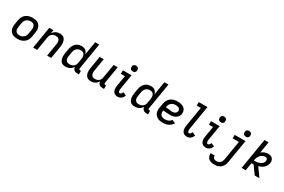

<svg xmlns="http://www.w3.org/2000/svg" viewBox="144 -2239 5862 3963"><g transform="rotate(30 3075.0 -258.0)"><path d="M255 8Q223 8 192.5 2.5Q162 -3 136 -17.5Q110 -32 91.5 -55.5Q73 -79 63.5 -107.5Q54 -136 54 -167.5Q54 -199 59 -231L76 -331Q80 -358 90 -385Q100 -412 117 -436Q134 -460 158 -478.5Q182 -497 208.5 -508Q235 -519 263 -523.5Q291 -528 318 -528Q350 -528 380.5 -522.5Q411 -517 437.5 -502.5Q464 -488 482.5 -464.5Q501 -441 510 -412.5Q519 -384 519.5 -352.5Q520 -321 515 -289L498 -189Q494 -162 484 -135Q474 -108 457 -84Q440 -60 416 -41.5Q392 -23 365.5 -12Q339 -1 310.5 3.5Q282 8 255 8ZM256 -76Q273 -76 290 -79Q307 -82 324 -89.5Q341 -97 355 -109.5Q369 -122 379 -137Q389 -152 395 -169Q401 -186 403 -203L420 -303Q423 -321 423.5 -338.5Q424 -356 419.5 -373Q415 -390 406 -404Q397 -418 383.5 -427.5Q370 -437 352.5 -440.5Q335 -444 317 -444Q300 -444 283 -441Q266 -438 249.5 -430.5Q233 -423 219 -410.5Q205 -398 195 -383Q185 -368 179 -351Q173 -334 170 -317L154 -217Q151 -199 150.5 -181.5Q150 -164 154 -147Q158 -130 167.5 -116Q177 -102 190 -92.5Q203 -83 220.5 -79.5Q238 -76 256 -76Z M629 0 715 -520H812L798 -437Q812 -459 831.5 -477Q851 -495 873 -506.5Q895 -518 919.5 -523Q944 -528 967 -528Q995 -528 1021.5 -520Q1048 -512 1067 -494Q1086 -476 1096 -451.5Q1106 -427 1110 -400Q1114 -373 1112.5 -345Q1111 -317 1107 -289L1059 0H962L1012 -303Q1015 -320 1015 -337.5Q1015 -355 1012 -371.5Q1009 -388 1001 -402.5Q993 -417 980.5 -426.5Q968 -436 951 -440Q934 -444 917 -444Q893 -444 869 -437Q845 -430 825.5 -413.5Q806 -397 795 -374.5Q784 -352 780 -328L726 0Z M1400 8Q1372 8 1345.5 0.5Q1319 -7 1300 -25Q1281 -43 1270.5 -67.5Q1260 -92 1256 -119Q1252 -146 1253 -174.5Q1254 -203 1259 -231L1276 -331Q1280 -356 1288 -381Q1296 -406 1309.5 -429Q1323 -452 1342 -471.5Q1361 -491 1384.5 -504Q1408 -517 1434 -522.5Q1460 -528 1485 -528Q1511 -528 1536.5 -521.5Q1562 -515 1581 -500Q1600 -485 1612.5 -463Q1625 -441 1631 -416L1683 -735H1780L1677 -111Q1676 -104 1677 -97Q1678 -90 1682 -85Q1686 -80 1692.5 -78Q1699 -76 1706 -76H1724V8H1692Q1670 8 1649 3.5Q1628 -1 1611.5 -13.5Q1595 -26 1585.5 -45.5Q1576 -65 1577 -87Q1563 -64 1543 -45.5Q1523 -27 1499.5 -14.5Q1476 -2 1450.5 3Q1425 8 1400 8ZM1451 -76Q1475 -76 1499.5 -82.5Q1524 -89 1545 -105.5Q1566 -122 1578 -145Q1590 -168 1593 -192L1610 -292Q1613 -311 1613.5 -329.5Q1614 -348 1610.5 -365.5Q1607 -383 1598.5 -398.5Q1590 -414 1577 -424.5Q1564 -435 1546 -439.5Q1528 -444 1509 -444Q1493 -444 1476 -440.5Q1459 -437 1443.5 -429Q1428 -421 1415 -408.5Q1402 -396 1392.5 -381Q1383 -366 1378 -350Q1373 -334 1370 -317L1354 -217Q1351 -200 1350.5 -182Q1350 -164 1353 -147.5Q1356 -131 1365 -117Q1374 -103 1387 -93Q1400 -83 1417 -79.5Q1434 -76 1451 -76Z M2006 8Q1978 8 1951.5 0Q1925 -8 1906.5 -26Q1888 -44 1877.5 -68.5Q1867 -93 1863 -120Q1859 -147 1860.5 -175Q1862 -203 1867 -231L1915 -520H2012L1962 -217Q1959 -200 1958.5 -182.5Q1958 -165 1961.5 -148.5Q1965 -132 1973 -117.5Q1981 -103 1993.5 -93.5Q2006 -84 2022.5 -80Q2039 -76 2056 -76Q2080 -76 2104.5 -83Q2129 -90 2148 -106.5Q2167 -123 2178.5 -145.5Q2190 -168 2193 -192L2248 -520H2345L2277 -111Q2276 -104 2277 -97Q2278 -90 2282 -85Q2286 -80 2292.5 -78Q2299 -76 2306 -76H2324V8H2292Q2270 8 2249 3.5Q2228 -1 2211.5 -13Q2195 -25 2186 -44.5Q2177 -64 2177 -86Q2163 -64 2144 -45.5Q2125 -27 2102.5 -14.5Q2080 -2 2055 3Q2030 8 2006 8Z M2647 8Q2623 8 2601 2Q2579 -4 2562.5 -17.5Q2546 -31 2535.5 -50.5Q2525 -70 2521 -92.5Q2517 -115 2518 -138Q2519 -161 2523 -185L2565 -436H2468V-520H2675L2617 -171Q2615 -157 2614 -142.5Q2613 -128 2615 -114Q2617 -100 2624.5 -88Q2632 -76 2647 -76Q2657 -76 2667 -81.5Q2677 -87 2684 -96Q2691 -105 2696 -115Q2701 -125 2705 -135L2784 -97Q2775 -76 2762 -56.5Q2749 -37 2731 -22Q2713 -7 2690.5 0.5Q2668 8 2647 8ZM2656 -601Q2640 -601 2624.5 -606.5Q2609 -612 2600 -624.5Q2591 -637 2588.5 -653.5Q2586 -670 2588 -687Q2590 -698 2596 -709Q2602 -720 2612 -727Q2622 -734 2633.5 -736.5Q2645 -739 2657 -739Q2673 -739 2688.5 -733.5Q2704 -728 2713 -715.5Q2722 -703 2725 -686.5Q2728 -670 2725 -653Q2723 -642 2717 -631Q2711 -620 2701 -613Q2691 -606 2679.5 -603.5Q2668 -601 2656 -601Z M3050 8Q3022 8 2995.5 0.5Q2969 -7 2950 -25Q2931 -43 2920.5 -67.5Q2910 -92 2906 -119Q2902 -146 2903 -174.5Q2904 -203 2909 -231L2926 -331Q2930 -356 2938 -381Q2946 -406 2959.5 -429Q2973 -452 2992 -471.5Q3011 -491 3034.5 -504Q3058 -517 3084 -522.5Q3110 -528 3135 -528Q3161 -528 3186.5 -521.5Q3212 -515 3231 -500Q3250 -485 3262.5 -463Q3275 -441 3281 -416L3333 -735H3430L3327 -111Q3326 -104 3327 -97Q3328 -90 3332 -85Q3336 -80 3342.5 -78Q3349 -76 3356 -76H3374V8H3342Q3320 8 3299 3.5Q3278 -1 3261.5 -13.5Q3245 -26 3235.5 -45.5Q3226 -65 3227 -87Q3213 -64 3193 -45.5Q3173 -27 3149.5 -14.5Q3126 -2 3100.5 3Q3075 8 3050 8ZM3101 -76Q3125 -76 3149.5 -82.5Q3174 -89 3195 -105.5Q3216 -122 3228 -145Q3240 -168 3243 -192L3260 -292Q3263 -311 3263.5 -329.5Q3264 -348 3260.5 -365.5Q3257 -383 3248.5 -398.5Q3240 -414 3227 -424.5Q3214 -435 3196 -439.5Q3178 -444 3159 -444Q3143 -444 3126 -440.5Q3109 -437 3093.5 -429Q3078 -421 3065 -408.5Q3052 -396 3042.5 -381Q3033 -366 3028 -350Q3023 -334 3020 -317L3004 -217Q3001 -200 3000.5 -182Q3000 -164 3003 -147.5Q3006 -131 3015 -117Q3024 -103 3037 -93Q3050 -83 3067 -79.5Q3084 -76 3101 -76Z M3724 8Q3691 8 3659 3Q3627 -2 3599.5 -16Q3572 -30 3550 -52.5Q3528 -75 3517 -103.5Q3506 -132 3504.5 -165Q3503 -198 3509 -231L3526 -331Q3530 -359 3540 -386Q3550 -413 3567.5 -437Q3585 -461 3609 -479.5Q3633 -498 3660.5 -509Q3688 -520 3716 -524Q3744 -528 3771 -528Q3799 -528 3825.5 -524.5Q3852 -521 3876.5 -512Q3901 -503 3922 -487.5Q3943 -472 3956 -450Q3969 -428 3974 -401.5Q3979 -375 3974 -348Q3971 -327 3961 -306.5Q3951 -286 3936 -269.5Q3921 -253 3901.5 -240.5Q3882 -228 3861.5 -221Q3841 -214 3819.5 -211Q3798 -208 3777 -208Q3755 -208 3733.5 -209.5Q3712 -211 3690.5 -212Q3669 -213 3647 -214.5Q3625 -216 3604 -219V-217Q3600 -198 3600.5 -179Q3601 -160 3607.5 -143Q3614 -126 3625 -112.5Q3636 -99 3652 -90.5Q3668 -82 3686.5 -79Q3705 -76 3724 -76Q3744 -76 3764 -79.5Q3784 -83 3803.5 -91.5Q3823 -100 3840 -114Q3857 -128 3869 -146L3948 -108Q3930 -80 3904.5 -57Q3879 -34 3849 -19Q3819 -4 3787 2Q3755 8 3724 8ZM3780 -287Q3796 -287 3812.5 -291Q3829 -295 3843.5 -304.5Q3858 -314 3867.5 -328.5Q3877 -343 3880 -359Q3884 -380 3875 -398Q3866 -416 3849.5 -426.5Q3833 -437 3812.5 -440.5Q3792 -444 3772 -444Q3754 -444 3736.5 -441.5Q3719 -439 3702.5 -431.5Q3686 -424 3671 -412Q3656 -400 3645.5 -384.5Q3635 -369 3629 -352Q3623 -335 3620 -317L3618 -303Q3638 -299 3658.5 -298.5Q3679 -298 3700 -296.5Q3721 -295 3740.5 -291Q3760 -287 3780 -287Z M4297 8Q4273 8 4251 2Q4229 -4 4212.5 -17.5Q4196 -31 4185.5 -50.5Q4175 -70 4171 -92.5Q4167 -115 4168 -138Q4169 -161 4173 -185L4250 -651H4153V-735H4360L4267 -171Q4265 -157 4264 -142.5Q4263 -128 4265 -114Q4267 -100 4274.5 -88Q4282 -76 4297 -76Q4307 -76 4317 -81.5Q4327 -87 4334 -96Q4341 -105 4346 -115Q4351 -125 4355 -135L4434 -97Q4425 -76 4412 -56.5Q4399 -37 4381 -22Q4363 -7 4340.5 0.5Q4318 8 4297 8Z M4747 8Q4723 8 4701 2Q4679 -4 4662.5 -17.5Q4646 -31 4635.5 -50.5Q4625 -70 4621 -92.5Q4617 -115 4618 -138Q4619 -161 4623 -185L4665 -436H4568V-520H4775L4717 -171Q4715 -157 4714 -142.5Q4713 -128 4715 -114Q4717 -100 4724.5 -88Q4732 -76 4747 -76Q4757 -76 4767 -81.5Q4777 -87 4784 -96Q4791 -105 4796 -115Q4801 -125 4805 -135L4884 -97Q4875 -76 4862 -56.5Q4849 -37 4831 -22Q4813 -7 4790.5 0.5Q4768 8 4747 8ZM4756 -601Q4740 -601 4724.5 -606.5Q4709 -612 4700 -624.5Q4691 -637 4688.5 -653.5Q4686 -670 4688 -687Q4690 -698 4696 -709Q4702 -720 4712 -727Q4722 -734 4733.5 -736.5Q4745 -739 4757 -739Q4773 -739 4788.5 -733.5Q4804 -728 4813 -715.5Q4822 -703 4825 -686.5Q4828 -670 4825 -653Q4823 -642 4817 -631Q4811 -620 4801 -613Q4791 -606 4779.5 -603.5Q4768 -601 4756 -601Z M5080 223Q5054 223 5029.5 220Q5005 217 4983 208.5Q4961 200 4941.5 185.5Q4922 171 4910.5 150.5Q4899 130 4895 106Q4891 82 4895 56H4990Q4988 75 4994 92Q5000 109 5013 120Q5026 131 5043.5 135Q5061 139 5080 139Q5103 139 5126.5 130Q5150 121 5167 103Q5184 85 5193 62Q5202 39 5206 16L5281 -436H5133V-520H5391L5300 30Q5296 55 5287.5 80.5Q5279 106 5264.5 129Q5250 152 5228.5 171Q5207 190 5182 202Q5157 214 5131 218.5Q5105 223 5080 223ZM5351 -601Q5335 -601 5319.5 -606.5Q5304 -612 5295 -624.5Q5286 -637 5283.5 -653.5Q5281 -670 5283 -687Q5285 -698 5291 -709Q5297 -720 5307 -727Q5317 -734 5328.5 -736.5Q5340 -739 5352 -739Q5368 -739 5383.5 -733.5Q5399 -728 5408 -715.5Q5417 -703 5420 -686.5Q5423 -670 5420 -653Q5418 -642 5412 -631Q5406 -620 5396 -613Q5386 -606 5374.5 -603.5Q5363 -601 5351 -601Z M5598 0 5719 -735H5816L5772 -467Q5789 -482 5808.5 -494Q5828 -506 5849 -513.5Q5870 -521 5891.5 -524.5Q5913 -528 5934 -528Q5963 -528 5989.5 -518.5Q6016 -509 6033.5 -489Q6051 -469 6058.5 -441.5Q6066 -414 6061 -385Q6056 -353 6040.5 -321.5Q6025 -290 5999 -266.5Q5973 -243 5941.5 -227.5Q5910 -212 5877 -203L6023 0H5910L5777 -186H5764Q5754 -186 5744.5 -186.5Q5735 -187 5726 -188L5695 0ZM5770 -258Q5789 -258 5809 -261Q5829 -264 5848.5 -269.5Q5868 -275 5887.5 -284Q5907 -293 5923.5 -306.5Q5940 -320 5950 -339Q5960 -358 5963 -377Q5965 -390 5962.5 -402.5Q5960 -415 5953.5 -424.5Q5947 -434 5935.5 -439Q5924 -444 5911 -444Q5889 -444 5867 -437Q5845 -430 5825.5 -416.5Q5806 -403 5791 -384.5Q5776 -366 5766 -345.5Q5756 -325 5749 -303.5Q5742 -282 5738 -260Q5746 -259 5753.5 -258.5Q5761 -258 5770 -258Z"/></g></svg>

Font: Iosevka Custom Medium
Style: Italic
Weight: 500
Italic angle: -9°
Designer: Belleve Invis
Foundry: Belleve Invis
Version: Version 27.0.1